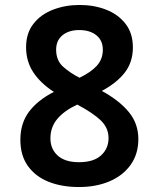

<svg xmlns="http://www.w3.org/2000/svg" viewBox="-20 -743 640 773"><path d="M298 10Q229 10 176 -11Q123 -32 92.5 -74.5Q62 -117 62 -180Q62 -247 97 -293.5Q132 -340 197 -373Q143 -408 114 -452Q85 -496 85 -553Q85 -609 114.5 -647Q144 -685 193.5 -704Q243 -723 300 -723Q359 -723 407.5 -704Q456 -685 485.5 -647Q515 -609 515 -552Q515 -493 482.5 -451Q450 -409 390 -377Q461 -338 499 -291.5Q537 -245 537 -183Q537 -123 506 -79.5Q475 -36 421 -13Q367 10 298 10ZM300 -430Q346 -452 370 -478.5Q394 -505 394 -543Q394 -580 368 -601Q342 -622 299 -622Q257 -622 231.5 -601Q206 -580 206 -543Q206 -500 233.5 -475Q261 -450 300 -430ZM298 -90Q357 -90 387 -117.5Q417 -145 417 -187Q417 -228 386 -258Q355 -288 291 -322Q238 -297 210.5 -264Q183 -231 183 -186Q183 -143 212.5 -116.5Q242 -90 298 -90Z"/></svg>

Font: Noto Sans Mono SemiBold
Style: Regular
Weight: 600
Designer: Monotype Design Team
Foundry: Monotype Imaging Inc.
Version: Version 2.014; ttfautohint (v1.8.4.7-5d5b)